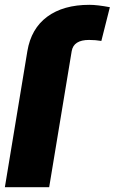

<svg xmlns="http://www.w3.org/2000/svg" viewBox="-70 -780 478 800"><path d="M134.9 0H-49.7L44 -566.8Q59.7 -660.9 126.8 -710.4Q193.9 -759.9 302.6 -759.9Q334.9 -759.9 387.8 -750L352.3 -609.4Q328.5 -613.6 301.1 -613.6Q236.5 -613.6 228.7 -566.8Z"/></svg>

Font: Karasuma Gothic
Style: Italic
Weight: 900
Italic angle: -9.39999°
Designer: Rasmus Andersson / Ryoko Nishizuka
Foundry: Genbu
Version: Version 1.00